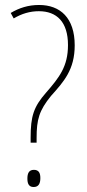

<svg xmlns="http://www.w3.org/2000/svg" viewBox="-20 -744 348 771"><path d="M103 -191V-171H127V-190C127 -264 137 -300 185 -359C236 -416 280 -464 280 -562C280 -672 222 -724 137 -724C93 -724 57 -712 23 -692L35 -670C67 -689 100 -699 136 -699C208 -699 253 -656 253 -563C253 -477 218 -433 165 -372C115 -315 103 -277 103 -191ZM90 -27C90 -8 95 7 115 7C135 7 142 -7 142 -29C142 -49 136 -62 116 -62C95 -62 90 -46 90 -27Z"/></svg>

Font: Noto Sans Gujarati Condensed Thin
Style: Regular
Weight: 100
Width: 3
Designer: Jelle Bosma - Monotype Design Team, Universal Thirst
Foundry: Monotype Imaging Inc.
Version: Version 2.106